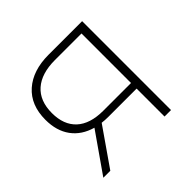

<svg xmlns="http://www.w3.org/2000/svg" viewBox="-169 -885 1069 1069"><g transform="rotate(-45 366.0 -350.0)"><path d="M606 -700H342C259.3 -700 193.8 -678.7 145.5 -636C97.2 -593.3 73 -533.3 73 -456C73 -398 87 -349.8 115 -311.5C143 -273.2 183 -246.7 235 -232L73 0H128L283 -223C298.3 -221 314.7 -220 332 -220H555V0H606ZM179 -314C143 -347.3 125 -395 125 -457C125 -521 144.2 -569.8 182.5 -603.5C220.8 -637.2 275.3 -654 346 -654H555V-264H337C267.7 -264 215 -280.7 179 -314Z"/></g></svg>

Font: Montserrat Custom ExtraLight
Style: Regular
Weight: 300
Designer: Julieta Ulanovsky
Foundry: Julieta Ulanovsky
Version: Version 7.200